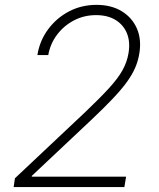

<svg xmlns="http://www.w3.org/2000/svg" viewBox="-20 -757 645 777"><path d="M35.2 0 40.5 -35.6 324.2 -302.7Q384.3 -359.9 420.9 -399.9Q457.5 -439.9 475.8 -472.9Q494.1 -505.9 500 -541.5Q507.8 -587.4 493.7 -622.1Q479.5 -656.7 447.5 -676.3Q415.5 -695.8 368.7 -695.8Q320.3 -695.8 279.5 -674.6Q238.8 -653.3 211.2 -616.9Q183.6 -580.6 175.3 -534.2H131.3Q140.6 -592.3 174.6 -638.2Q208.5 -684.1 259 -710.7Q309.6 -737.3 370.6 -737.3Q430.2 -737.3 472.4 -711.7Q514.6 -686 533.9 -641.8Q553.2 -597.7 543.9 -541Q539.1 -510.7 527.1 -482.9Q515.1 -455.1 493.2 -424.8Q471.2 -394.5 435.8 -357.2Q400.4 -319.8 348.1 -270.5L108.9 -45.4L108.4 -42H490.2L483.4 0Z"/></svg>

Font: Inter 17pt ExtraLight
Style: Italic
Weight: 250
Italic angle: -9.3988°
Version: Version 4.001;git-66647c0bb